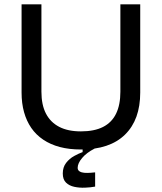

<svg xmlns="http://www.w3.org/2000/svg" viewBox="-20 -680 750 890"><path d="M421 185Q399 189 373.5 190Q348 191 324.5 186Q301 181 286 166.5Q271 152 271 124Q271 95 286.5 75Q302 55 324 43Q346 31 363 25V8L418 4V9Q381 28 360.5 52.5Q340 77 340 98Q340 109 349 114.5Q358 120 371 121Q384 122 398 121Q412 120 421 119ZM355 13Q301 13 257.5 1.5Q214 -10 180.5 -32.5Q147 -55 125 -87Q103 -119 91.5 -160Q80 -201 80 -251V-660H172V-255Q172 -194 193 -153.5Q214 -113 254.5 -92Q295 -71 355 -71Q417 -71 457.5 -91.5Q498 -112 518 -153Q538 -194 538 -255V-660H630V-251Q630 -125 559.5 -56Q489 13 355 13Z"/></svg>

Font: Bricolage Grotesque 17pt
Style: Regular
Weight: 400
Version: Version 1.001;gftools[0.9.33.dev8+g029e19f]